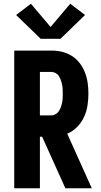

<svg xmlns="http://www.w3.org/2000/svg" viewBox="-20 -1005 540 1025"><path d="M56 0V-735H254Q283 -735 311 -728.5Q339 -722 363.5 -706.5Q388 -691 405.5 -668Q423 -645 433.5 -618Q444 -591 448 -562.5Q452 -534 452 -505Q452 -473 447 -441Q442 -409 428.5 -380Q415 -351 392 -327.5Q369 -304 339 -291L470 0H329L205 -275H193V0ZM254 -389Q266 -389 277 -395.5Q288 -402 294.5 -412Q301 -422 305 -433.5Q309 -445 311.5 -457Q314 -469 314.5 -481Q315 -493 315 -505Q315 -517 314.5 -529Q314 -541 311.5 -553Q309 -565 305 -576.5Q301 -588 294.5 -598.5Q288 -609 277 -615Q266 -621 254 -621H193V-389ZM197 -798 66 -925 145 -985 250 -861 355 -985 434 -925 303 -798Z"/></svg>

Font: Iosevka SS04 Heavy
Style: Regular
Weight: 900
Monospace: yes
Designer: Belleve Invis
Foundry: Belleve Invis
Version: Version 19.0.0; ttfautohint (v1.8.4)